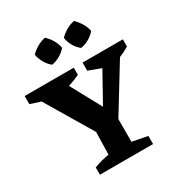

<svg xmlns="http://www.w3.org/2000/svg" viewBox="-222 -1047 1115 1189"><g transform="rotate(-30 336.0 -452.5)"><path d="M145 0V-52Q199 -72 253 -81L257 -241L59 -573L-15 -597V-655H336V-604Q296 -585 254 -572L372 -355L488 -564L399 -597V-655H687V-604Q653 -583 617 -569L416 -241V-79L525 -58V0ZM274 -905Q298 -883 314 -855.5Q330 -828 335 -798Q316 -775 287.5 -758.5Q259 -742 229 -738Q206 -756 189.5 -784.5Q173 -813 167 -845Q188 -867 216 -883Q244 -899 274 -905ZM482 -905Q504 -883 521 -855.5Q538 -828 543 -798Q524 -775 495 -758.5Q466 -742 437 -738Q413 -756 396.5 -784.5Q380 -813 375 -845Q396 -867 423.5 -883Q451 -899 482 -905Z"/></g></svg>

Font: Piazzolla
Style: Bold
Weight: 700
Designer: Juan Pablo del Peral
Foundry: Huerta Tipografica
Version: Version 1.330